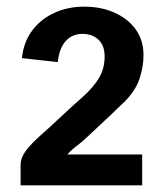

<svg xmlns="http://www.w3.org/2000/svg" viewBox="-20 -558 490 578"><path d="M408 0V-93H183Q195 -107 210 -118Q225 -129 243 -146Q287 -187 315 -213.5Q343 -240 356 -253Q388 -285 400 -321Q412 -357 412 -392Q412 -437 388.5 -469.5Q365 -502 324.5 -520Q284 -538 234 -538Q184 -538 143 -519Q102 -500 76.5 -465.5Q51 -431 46 -383L154 -371Q158 -412 177.5 -434Q197 -456 228 -456Q258 -456 276.5 -438.5Q295 -421 295 -388Q295 -353 279 -325Q263 -297 231 -268Q188 -230 158.5 -202Q129 -174 107 -155Q72 -124 57 -103Q42 -82 42 -62V0Z"/></svg>

Font: Lisu Bosa Black
Style: Regular
Weight: 900
Designer: David Morse, Annie Olsen, Victor Gaultney, Frank Grießhammer (Latin)
Foundry: SIL International
Version: Version 2.000